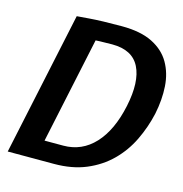

<svg xmlns="http://www.w3.org/2000/svg" viewBox="-101 -769 822 862"><g transform="rotate(15 309.5 -338.0)"><path d="M11 0 153 -667Q153 -667 209.5 -671.5Q266 -676 360 -676Q448 -676 503 -648.5Q558 -621 585.5 -573.5Q613 -526 617 -465Q621 -404 607 -336Q592 -269 562.5 -208Q533 -147 486 -100.5Q439 -54 374.5 -27Q310 0 226 0ZM158 -90H245Q331 -90 390.5 -154Q450 -218 475 -336Q500 -454 467 -520Q434 -586 340 -586Q303 -586 283 -585Q263 -584 263 -584Z"/></g></svg>

Font: Epunda Sans SemiBold
Style: Italic
Weight: 600
Italic angle: -12.0243°
Designer: Simon Atzbach
Foundry: typofactur
Version: Version 2.204; ttfautohint (v1.8.4.7-5d5b)